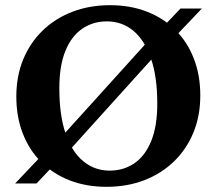

<svg xmlns="http://www.w3.org/2000/svg" viewBox="-20 -708 836 741"><path d="M199 -159.5 561.5 -560.5 598 -592.5 676.5 -675H759L639.5 -549.5L597.5 -515L235 -113.5L199 -82.5L121 0H38.5L157.5 -125.5ZM405 -688Q482.5 -688 546.5 -663.2Q610.5 -638.5 656.8 -592.5Q703 -546.5 728 -482.2Q753 -418 753 -339.5Q753 -261 726.5 -196.5Q700 -132 651.5 -85Q603 -38 536.8 -12.5Q470.5 13 391 13Q313 13 249.2 -11.8Q185.5 -36.5 139.2 -82.5Q93 -128.5 68 -192.8Q43 -257 43 -335.5Q43 -414 69.5 -478.5Q96 -543 144.5 -590Q193 -637 259.2 -662.5Q325.5 -688 405 -688ZM403 -49.5Q457 -49.5 498.5 -77.8Q540 -106 563.5 -163.5Q587 -221 587 -308Q587 -413 562.2 -483.5Q537.5 -554 494 -589.8Q450.5 -625.5 392.5 -625.5Q339 -625.5 297.5 -597.2Q256 -569 232.5 -511.8Q209 -454.5 209 -367Q209 -262.5 233.5 -191.8Q258 -121 302 -85.2Q346 -49.5 403 -49.5Z"/></svg>

Font: Newsreader 24pt
Style: Bold
Weight: 700
Designer: Hugues Gentile
Foundry: Production Type
Version: Version 1.003